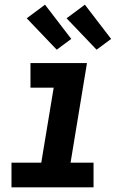

<svg xmlns="http://www.w3.org/2000/svg" viewBox="-20 -799 540 819"><path d="M29 0V-105H156L209 -425H110V-530H351L281 -105H379V0ZM392 -587 264 -721 342 -779 454 -633ZM222 -587 94 -721 172 -779 284 -633Z"/></svg>

Font: Iosevka Curly Slab XBdObl
Style: Regular
Weight: 800
Italic angle: -9°
Monospace: yes
Designer: Belleve Invis
Foundry: Belleve Invis
Version: Version 11.1.0; ttfautohint (v1.8.3)